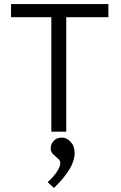

<svg xmlns="http://www.w3.org/2000/svg" viewBox="-20 -644 590 939"><path d="M231 0V-560H34V-624H510V-560H304V0ZM244 275 213 247Q240 223 257.5 197Q275 171 275 153Q275 141 263 131Q251 121 239.5 110Q228 99 228 83Q228 60 243 44.5Q258 29 283 29Q307 29 326 50Q345 71 345 104Q345 142 319.5 184.5Q294 227 244 275Z"/></svg>

Font: Inconsolata SemiExpanded
Style: Regular
Weight: 400
Width: 6
Monospace: yes
Designer: Raph Levien, Cyreal, Brenton Simpson
Foundry: Raph Levien, Cyreal, Google
Version: Version 3.000; ttfautohint (v1.8.2.53-6de2)